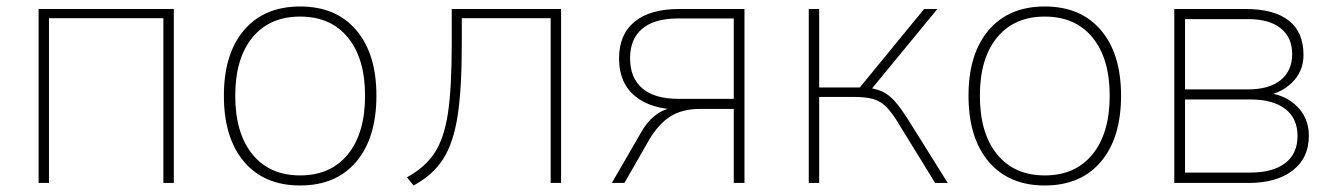

<svg xmlns="http://www.w3.org/2000/svg" viewBox="-20 -567 4137 595"><path d="M99.6 -539.1H518.6V0H486.3V-510.7H131.8V0H99.6Z M673.8 -270.5Q673.8 -400.4 736.3 -473.6Q798.8 -546.9 910.2 -546.9Q1021.5 -546.9 1084 -473.6Q1146.5 -400.4 1146.5 -270.5Q1146.5 -139.6 1084 -65.9Q1021.5 7.8 910.2 7.8Q798.8 7.8 736.3 -65.9Q673.8 -139.6 673.8 -270.5ZM1111.3 -270.5Q1111.3 -385.7 1058.1 -450.7Q1004.9 -515.6 910.2 -515.6Q815.4 -515.6 762.2 -450.7Q709 -385.7 709 -270.5Q709 -154.3 762.2 -88.9Q815.4 -23.4 910.2 -23.4Q1004.9 -23.4 1058.1 -88.9Q1111.3 -154.3 1111.3 -270.5Z M1379.9 -431.6V-539.1H1718.8V0H1686.5V-510.7H1411.1V-430.7Q1411.1 -290 1397.9 -206.5Q1384.8 -123 1353 -73.7Q1321.3 -24.4 1261.7 7.8L1241.2 -17.6Q1297.9 -48.8 1327.1 -93.8Q1356.4 -138.7 1368.2 -216.3Q1379.9 -293.9 1379.9 -431.6Z M2085 -234.4H2091.8L2087.9 -227.5Q1999 -227.5 1948.7 -268.6Q1898.4 -309.6 1898.4 -385.7Q1898.4 -460 1946.3 -499.5Q1994.1 -539.1 2084 -539.1H2287.1V0H2253.9V-229.5H2149.4Q2093.8 -229.5 2056.6 -205.6Q2019.5 -181.6 1991.2 -132.8L1915 0H1876L1968.8 -160.2Q1989.3 -195.3 2018.1 -214.8Q2046.9 -234.4 2085 -234.4ZM2253.9 -260.7V-509.8H2082Q2007.8 -509.8 1970.2 -478Q1932.6 -446.3 1932.6 -386.7Q1932.6 -325.2 1970.7 -293Q2008.8 -260.7 2082 -260.7Z M2486.3 -539.1H2518.6V-295.9H2644.5L2843.8 -539.1H2884.8L2677.7 -287.1L2659.2 -296.9Q2692.4 -293 2713.4 -283.7Q2734.4 -274.4 2754.9 -251Q2775.4 -227.5 2804.7 -179.7L2917 0H2877.9L2768.6 -177.7Q2746.1 -215.8 2728 -234.4Q2710 -252.9 2687 -259.8Q2664.1 -266.6 2627 -266.6H2518.6V0H2486.3Z M2981.4 -270.5Q2981.4 -400.4 3043.9 -473.6Q3106.4 -546.9 3217.8 -546.9Q3329.1 -546.9 3391.6 -473.6Q3454.1 -400.4 3454.1 -270.5Q3454.1 -139.6 3391.6 -65.9Q3329.1 7.8 3217.8 7.8Q3106.4 7.8 3043.9 -65.9Q2981.4 -139.6 2981.4 -270.5ZM3418.9 -270.5Q3418.9 -385.7 3365.7 -450.7Q3312.5 -515.6 3217.8 -515.6Q3123 -515.6 3069.8 -450.7Q3016.6 -385.7 3016.6 -270.5Q3016.6 -154.3 3069.8 -88.9Q3123 -23.4 3217.8 -23.4Q3312.5 -23.4 3365.7 -88.9Q3418.9 -154.3 3418.9 -270.5Z M3619.1 -539.1H3840.8Q3927.7 -539.1 3973.6 -503.4Q4019.5 -467.8 4019.5 -396.5Q4019.5 -344.7 3981.9 -309.1Q3944.3 -273.4 3885.7 -268.6V-280.3Q3951.2 -280.3 3993.7 -242.7Q4036.1 -205.1 4036.1 -146.5Q4036.1 -77.1 3985.8 -38.6Q3935.5 0 3849.6 0H3619.1ZM4001 -145.5Q4001 -200.2 3962.9 -229.5Q3924.8 -258.8 3854.5 -258.8H3652.3V-32.2H3854.5Q3924.8 -32.2 3962.9 -61.5Q4001 -90.8 4001 -145.5ZM3984.4 -399.4Q3984.4 -451.2 3948.7 -479.5Q3913.1 -507.8 3847.7 -507.8H3652.3V-290H3847.7Q3913.1 -290 3948.7 -318.8Q3984.4 -347.7 3984.4 -399.4Z"/></svg>

Font: Min Sans VF VF
Style: Regular
Weight: 400
Designer: Jinseong-Kim, NotoSansCJK, Nunito
Foundry: Jinseong-Kim
Version: Version 1.420;Glyphs 3.1.2 (3151)